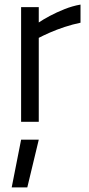

<svg xmlns="http://www.w3.org/2000/svg" viewBox="-20 -531 387 837"><path d="M31 286 72 78H149L99 286ZM72 0V-500H149V-433Q168 -446 197 -461.5Q226 -477 261 -491Q296 -505 331 -511V-432Q297 -425 262 -413.5Q227 -402 197.5 -389Q168 -376 149 -366V0Z"/></svg>

Font: Cairo
Style: Regular
Weight: 400
Designer: Mohamed Gaber, Accademia di Belle Arti di Urbino
Foundry: Kief Type Foundry, Accademia di Belle Arti di Urbino
Version: Version 3.120